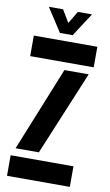

<svg xmlns="http://www.w3.org/2000/svg" viewBox="-105 -1025 614 1076"><g transform="rotate(10 202.5 -487.0)"><path d="M27.5 -683V-800H389V-683ZM36.5 -160.5 230 -639.5H368L169 -160.5ZM16 0V-117H373.5V0ZM169 -840 82.5 -973.5H163.5L205.5 -903L247.5 -973.5H328L241.5 -840Z"/></g></svg>

Font: Big Shoulders Stencil Text ExtraBold
Style: Regular
Weight: 800
Designer: Patric King
Foundry: XO Type Co
Version: Version 1.000